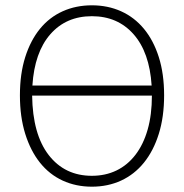

<svg xmlns="http://www.w3.org/2000/svg" viewBox="-20 -691 692 723"><path d="M326 12Q266 12 216 -11Q166 -34 130.5 -78.5Q95 -123 75 -187Q55 -251 55 -332Q55 -413 75 -476Q95 -539 130.5 -582.5Q166 -626 216 -648.5Q266 -671 326 -671Q386 -671 436 -648.5Q486 -626 522 -582.5Q558 -539 578 -476Q598 -413 598 -332Q598 -251 578 -187Q558 -123 522 -78.5Q486 -34 436 -11Q386 12 326 12ZM326 -630Q229 -630 169.5 -562Q110 -494 102 -369H551Q543 -494 483 -562Q423 -630 326 -630ZM326 -29Q377 -29 418.5 -49Q460 -69 490 -108Q520 -147 536 -203Q552 -259 552 -331H101Q103 -185 163.5 -107Q224 -29 326 -29Z"/></svg>

Font: Giro Light
Style: Regular
Weight: 300
Designer: Paul D. Hunt
Foundry: Adobe Systems Incorporated
Version: Version 1.000;PS 1.0;hotconv 1.0.88;makeotf.lib2.5.647800